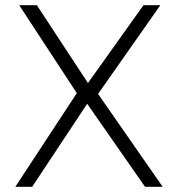

<svg xmlns="http://www.w3.org/2000/svg" viewBox="-20 -720 686 740"><path d="M39 0 276 -361 54 -700H122L319 -400L533 -700H598L358 -358L607 0H539L316 -320L104 0Z"/></svg>

Font: Geologica Roman Thin
Style: Regular
Weight: 250
Designer: Sindre Bremnes, Frode Helland
Foundry: Monokrom Skriftforlag AS
Version: Version 1.010;gftools[0.9.28]